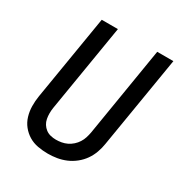

<svg xmlns="http://www.w3.org/2000/svg" viewBox="-173 -863 946 998"><g transform="rotate(30 300.0 -363.5)"><path d="M255 8Q224 8 194 2.5Q164 -3 139.5 -18Q115 -33 97 -55.5Q79 -78 70.5 -106.5Q62 -135 61.5 -165.5Q61 -196 66 -227L150 -735H247L161 -214Q158 -196 158 -179Q158 -162 161 -146Q164 -130 172.5 -116.5Q181 -103 193.5 -93.5Q206 -84 222 -80Q238 -76 255 -76Q271 -76 288 -79Q305 -82 320.5 -89.5Q336 -97 349.5 -109Q363 -121 372.5 -136Q382 -151 387 -167Q392 -183 395 -199L483 -735H580L489 -185Q485 -159 475.5 -132.5Q466 -106 450 -83Q434 -60 411 -41.5Q388 -23 362 -12Q336 -1 309 3.5Q282 8 255 8Z"/></g></svg>

Font: Iosevka Aile Medium
Style: Italic
Weight: 500
Italic angle: -9°
Designer: Belleve Invis
Foundry: Belleve Invis
Version: Version 31.1.0; ttfautohint (v1.8.4)